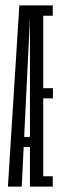

<svg xmlns="http://www.w3.org/2000/svg" viewBox="-20 -695 232 715"><path d="M9.5 0H61L92.5 -647L93.5 -675H52ZM45 -147.5H109V-185H50.5ZM91.5 0H176.5V-38.5H141V-328.5H177V-366.5H141V-636.5H176.5V-675H91.5Z"/></svg>

Font: Anybody UltraCondensed Light
Style: Regular
Weight: 300
Width: 1
Version: Version 1.113;gftools[0.9.25]